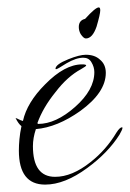

<svg xmlns="http://www.w3.org/2000/svg" viewBox="-20 -480 351 519"><path d="M102 19Q31 19 31 -73Q31 -87 32.5 -103.5Q34 -120 38 -139Q34 -142 30 -147.5Q26 -153 22 -161Q26 -160 30.5 -157.5Q35 -155 42 -153Q53 -203 102 -252Q155 -306 202 -306Q213 -306 213 -303Q213 -301 199 -293Q162 -273 130 -231Q96 -189 81 -147Q82 -146 82 -146Q82 -146 83 -145Q131 -145 183 -191Q235 -237 235 -285Q235 -299 227 -312Q220 -324 205 -324Q186 -324 160 -309Q135 -293 132 -293Q130 -293 130 -294Q130 -306 165 -320Q195 -332 212 -332Q236 -332 250 -319Q266 -306 266 -283Q266 -230 197 -180Q135 -136 77 -131Q69 -107 69 -85Q69 -2 129 -2Q175 -2 225 -42Q267 -75 295 -122Q304 -136 310 -136Q311 -136 311 -134Q311 -130 303 -116Q272 -67 216 -26Q155 19 102 19ZM212 -376Q206 -376 198 -388Q193 -397 193 -407Q193 -425 210 -429Q238 -460 247 -460Q251 -460 251 -452Q251 -442 241 -408Q230 -376 212 -376Z"/></svg>

Font: Ruthie
Style: Regular
Weight: 400
Designer: Robert E. Leuschke
Foundry: Robert E. Leuschke
Version: Version 1.012